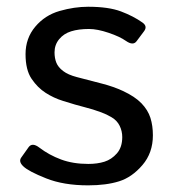

<svg xmlns="http://www.w3.org/2000/svg" viewBox="-20 -541 501 569"><path d="M49.3 -47.9Q34.2 -62 43 -74.2L64.9 -105Q75.7 -119.6 96.7 -103.5Q125.5 -81.5 160.9 -68.4Q196.3 -55.2 241.7 -55.2Q268.6 -55.2 289.6 -61.8Q310.5 -68.4 326.4 -86.4Q342.3 -104.5 342.3 -134.8Q342.3 -152.3 334.7 -168Q327.1 -183.6 311.3 -193.1Q295.4 -202.6 280.3 -208Q255.4 -217.3 230.7 -223.4Q206.1 -229.5 166 -242.2Q139.2 -250.5 115.2 -265.9Q91.3 -281.2 73.5 -307.6Q55.7 -334 55.7 -380.4Q55.7 -427.7 84.5 -461.9Q113.3 -496.1 156.7 -508.5Q200.2 -521 241.2 -521Q301.8 -521 338.6 -507.1Q375.5 -493.2 402.3 -474.1Q418 -462.9 406.7 -448.2L384.8 -418.9Q374.5 -404.8 353 -419.9Q335 -432.6 301.8 -443.8Q268.6 -455.1 243.7 -455.1Q212.9 -455.1 190.9 -448.2Q168.9 -441.4 155.3 -424.8Q141.6 -408.2 141.6 -385.7Q141.6 -368.7 147 -355.2Q152.3 -341.8 167 -330.6Q181.6 -319.3 208 -312.5Q249 -301.8 283 -293Q316.9 -284.2 344.2 -271.5Q379.9 -254.9 399.2 -234.9Q418.5 -214.8 425.8 -191.7Q433.1 -168.5 433.1 -140.1Q433.1 -87.9 402.1 -51.8Q371.1 -15.6 333 -3.7Q294.9 8.3 241.2 8.3Q168.5 8.3 116.5 -12.5Q64.5 -33.2 49.3 -47.9Z"/></svg>

Font: Istok Web
Style: Regular
Weight: 400
Designer: Andrey V. Panov
Foundry: Andrey V. Panov
Version: Version 1.0.2g